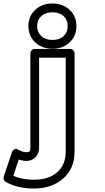

<svg xmlns="http://www.w3.org/2000/svg" viewBox="-245 -848 600 1095"><path d="M-224.1 160.2 -176.8 20Q-175.3 15.1 -171.9 10.5Q-168.5 5.9 -160.4 2.2Q-152.3 -1.5 -141.1 5.9Q-114.7 20 -95.2 20Q-81.5 20 -76.7 15.1Q-71.8 10.3 -71.8 -6.8V-543.9Q-71.8 -554.7 -64 -561.8Q-56.2 -568.8 -46.9 -568.8H154.8Q165.5 -568.8 172.9 -561Q180.2 -553.2 180.2 -543.9V17.1Q180.2 114.3 114.3 171.1Q48.3 228 -53.2 227.1Q-143.6 227.1 -211.9 189.9Q-219.7 185.5 -223.1 176.8Q-226.6 168 -224.1 160.2ZM-168.9 154.8Q-119.1 176.8 -53.2 176.8Q31.2 177.7 80.6 135Q129.9 92.3 129.9 17.1V-519H-22V-6.8Q-22 27.3 -42.5 48.6Q-63 69.8 -95.2 69.8Q-113.8 69.8 -138.2 62ZM-43.9 -606.2Q-83 -642.6 -83 -699.2Q-83 -755.9 -43.9 -792Q-4.9 -828.1 54.2 -828.1Q113.3 -828.1 152.1 -792Q190.9 -755.9 190.9 -699.2Q190.9 -642.6 152.1 -606.2Q113.3 -569.8 54.2 -569.8Q-4.9 -569.8 -43.9 -606.2ZM-9.5 -756.1Q-33.2 -734.4 -33.2 -699.2Q-33.2 -664.1 -9.5 -642.1Q14.2 -620.1 54.2 -620.1Q94.2 -620.1 117.7 -642.1Q141.1 -664.1 141.1 -699.2Q141.1 -734.4 117.7 -756.1Q94.2 -777.8 54.2 -777.8Q14.2 -777.8 -9.5 -756.1Z"/></svg>

Font: Trueno ExtraBold Outline
Style: Regular
Weight: 800
Width: 6
Designer: Julieta Ulanovsky
Foundry: Julieta Ulanovsky
Version: Version 3.001b | FøM Fix